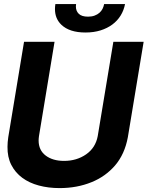

<svg xmlns="http://www.w3.org/2000/svg" viewBox="-20 -938 769 968"><path d="M410.9 -774.1Q330.3 -774.1 289.4 -813.2Q257.1 -844.1 257.1 -892.4Q257.1 -904.1 259.2 -917.6H363.6Q362.6 -911.2 362.6 -905.2Q362.6 -882.5 377.3 -868.3Q392 -854 424 -854Q442.8 -854 457 -859.4Q471.2 -864.7 481.2 -873.4Q491.1 -882.1 497 -893.6Q502.8 -905.2 505 -917.6H610.4Q604.4 -886 588.2 -859.7Q572.1 -833.5 546.5 -814.5Q521 -795.5 486.9 -784.8Q452.8 -774.1 410.9 -774.1ZM280.5 10.3Q224.1 10.3 175.8 -2.7Q127.5 -15.6 92.2 -41.7Q56.8 -67.8 36.9 -106.9Q17 -146 17.8 -198.2Q17.8 -209.5 18.8 -221.6Q19.9 -233.7 21.7 -246.4L101.2 -727.3H255L176.5 -251.8Q175.8 -246.1 175.2 -240.6Q174.7 -235.1 174.7 -229.8Q174.7 -180.8 210.2 -153.8Q245.7 -126.8 302.9 -126.8Q366.5 -126.8 414.1 -159.8Q461.6 -192.8 472.7 -251.8L551.5 -727.3H704.2L624.6 -246.4Q608.7 -160.5 560 -103.7Q511.4 -47.6 441.4 -19.5Q368.3 10.3 280.5 10.3Z"/></svg>

Font: Linik Sans
Style: Bold Italic
Weight: 700
Italic angle: 9°
Designer: Fonts by Rasmus Andersson / Changes by Cristiano Sobral with parts from Marc Monis
Foundry: rsms
Version: Version 3.020; ttfautohint (v1.6)